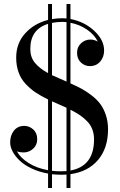

<svg xmlns="http://www.w3.org/2000/svg" viewBox="-20 -850 594 950"><path d="M217.8 -830.1H237.3V-755.4Q261.7 -759.8 287.1 -759.8Q294.4 -759.8 309.1 -758.8V-830.1H328.6V-755.9Q397 -743.2 446 -697.8Q495.1 -652.3 495.1 -600.1Q495.1 -567.9 475.8 -545.4Q456.5 -522.9 424.8 -522.9Q399.9 -522.9 380.6 -540.5Q361.3 -558.1 361.3 -588.9Q361.3 -617.7 381.1 -636Q400.9 -654.3 427.7 -654.3Q446.3 -654.3 463.9 -644Q447.8 -677.7 411.1 -703.1Q374.5 -728.5 328.6 -737.3V-437.5Q361.3 -422.9 384.8 -410.2Q408.2 -397.5 434.3 -377.2Q460.4 -356.9 476.8 -334.7Q493.2 -312.5 503.9 -280.3Q514.6 -248 514.6 -210Q514.6 -117.2 465.3 -58.8Q416 -0.5 328.6 11.7V80.1H309.1V13.7Q293.5 14.6 285.2 14.6Q262.7 14.6 237.3 12.2V80.1H217.8V8.8Q173.3 1 136.7 -16.4Q100.1 -33.7 77.4 -55.4Q54.7 -77.1 42.5 -100.3Q30.3 -123.5 30.3 -145Q30.3 -180.7 49.1 -203.9Q67.9 -227.1 100.1 -227.1Q125 -227.1 144.5 -209.5Q164.1 -191.9 164.1 -161.1Q164.1 -132.3 143.8 -114Q123.5 -95.7 96.7 -95.7Q78.6 -95.7 63.5 -101.1Q81.5 -68.8 121.3 -43.5Q161.1 -18.1 217.8 -7.8V-357.9Q182.6 -375 157.2 -391.8Q131.8 -408.7 108.2 -433.3Q84.5 -458 72.3 -491Q60.1 -523.9 60.1 -564.9Q60.1 -635.3 104 -684.3Q147.9 -733.4 217.8 -751.5ZM288.6 -741.7Q263.2 -741.7 237.3 -736.8V-478Q253.9 -470.2 309.1 -446.3V-740.7Q295.4 -741.7 288.6 -741.7ZM129.9 -607.4Q129.9 -566.9 152.8 -539.1Q175.8 -511.2 217.8 -488.3V-731.9Q129.9 -705.1 129.9 -607.4ZM282.7 -2.4Q292.5 -2.4 309.1 -3.4V-316.9Q295.9 -322.8 271.5 -333.5Q247.1 -344.2 237.3 -348.6V-4.9Q255.9 -2.4 282.7 -2.4ZM445.3 -160.2Q445.3 -187.5 436.8 -210Q428.2 -232.4 411.1 -250Q394 -267.6 374.8 -280.5Q355.5 -293.5 328.6 -307.1V-6.3Q445.3 -27.8 445.3 -160.2Z"/></svg>

Font: Bodoni* 11pt
Style: Regular
Weight: 400
Version: Version 2.3